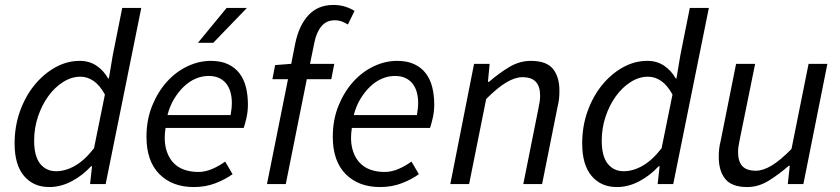

<svg xmlns="http://www.w3.org/2000/svg" viewBox="-20 -744 3397 776"><path d="M436 -522 474 -712H551L407 0H344L352 -72H348Q313 -34 269 -11Q225 12 179 12Q115 12 77 -33Q39 -78 39 -164Q39 -234 61 -295Q83 -356 120 -401Q157 -446 204 -472Q251 -498 302 -498Q341 -498 370 -478.5Q399 -459 417 -427H420ZM207 -52Q245 -52 284 -74.5Q323 -97 360 -145L404 -362Q383 -400 358 -417Q333 -434 305 -434Q269 -434 235 -412.5Q201 -391 175 -355Q149 -319 133.5 -272.5Q118 -226 118 -176Q118 -113 142 -82.5Q166 -52 207 -52Z M572 -191Q572 -260 595 -316.5Q618 -373 654.5 -413.5Q691 -454 737.5 -476Q784 -498 832 -498Q873 -498 901.5 -484.5Q930 -471 948 -447.5Q966 -424 974 -391.5Q982 -359 982 -322Q982 -293 976 -267Q970 -241 965 -227H649Q642 -180 650 -146.5Q658 -113 676.5 -91Q695 -69 722 -59Q749 -49 781 -49Q810 -49 838.5 -61.5Q867 -74 890 -91L920 -40Q891 -19 851 -3.5Q811 12 763 12Q676 12 624 -40.5Q572 -93 572 -191ZM912 -279Q914 -291 915.5 -303Q917 -315 917 -329Q917 -350 912 -369.5Q907 -389 896 -404Q885 -419 867 -428Q849 -437 823 -437Q796 -437 770.5 -426Q745 -415 723 -394Q701 -373 683.5 -344Q666 -315 657 -279ZM896 -712H978L842 -571H780Z M1092 -481 1157 -486 1173 -567Q1188 -641 1226.5 -682.5Q1265 -724 1327 -724Q1353 -724 1374 -717.5Q1395 -711 1413 -700L1386 -645Q1375 -652 1362 -657Q1349 -662 1332 -662Q1299 -662 1278.5 -637Q1258 -612 1250 -569L1233 -486H1331L1319 -424H1220L1135 0H1059L1144 -424H1081Z M1325 -191Q1325 -260 1348 -316.5Q1371 -373 1407.5 -413.5Q1444 -454 1490.5 -476Q1537 -498 1585 -498Q1626 -498 1654.5 -484.5Q1683 -471 1701 -447.5Q1719 -424 1727 -391.5Q1735 -359 1735 -322Q1735 -293 1729 -267Q1723 -241 1718 -227H1402Q1395 -180 1403 -146.5Q1411 -113 1429.5 -91Q1448 -69 1475 -59Q1502 -49 1534 -49Q1563 -49 1591.5 -61.5Q1620 -74 1643 -91L1673 -40Q1644 -19 1604 -3.5Q1564 12 1516 12Q1429 12 1377 -40.5Q1325 -93 1325 -191ZM1665 -279Q1667 -291 1668.5 -303Q1670 -315 1670 -329Q1670 -350 1665 -369.5Q1660 -389 1649 -404Q1638 -419 1620 -428Q1602 -437 1576 -437Q1549 -437 1523.5 -426Q1498 -415 1476 -394Q1454 -373 1436.5 -344Q1419 -315 1410 -279Z M1896 -486H1959L1952 -413H1956Q1998 -449 2039 -473.5Q2080 -498 2126 -498Q2188 -498 2214.5 -466Q2241 -434 2241 -377Q2241 -360 2239.5 -345Q2238 -330 2233 -310L2171 0H2095L2155 -300Q2159 -320 2161 -332Q2163 -344 2163 -357Q2163 -394 2146 -413Q2129 -432 2091 -432Q2062 -432 2026.5 -411Q1991 -390 1945 -344L1876 0H1800Z M2730 -522 2768 -712H2845L2701 0H2638L2646 -72H2642Q2607 -34 2563 -11Q2519 12 2473 12Q2409 12 2371 -33Q2333 -78 2333 -164Q2333 -234 2355 -295Q2377 -356 2414 -401Q2451 -446 2498 -472Q2545 -498 2596 -498Q2635 -498 2664 -478.5Q2693 -459 2711 -427H2714ZM2501 -52Q2539 -52 2578 -74.5Q2617 -97 2654 -145L2698 -362Q2677 -400 2652 -417Q2627 -434 2599 -434Q2563 -434 2529 -412.5Q2495 -391 2469 -355Q2443 -319 2427.5 -272.5Q2412 -226 2412 -176Q2412 -113 2436 -82.5Q2460 -52 2501 -52Z M3227 0H3164L3172 -74H3168Q3128 -39 3086.5 -13.5Q3045 12 3000 12Q2938 12 2911.5 -20.5Q2885 -53 2885 -109Q2885 -126 2886.5 -141Q2888 -156 2893 -176L2955 -486H3032L2971 -186Q2967 -166 2965 -154Q2963 -142 2963 -129Q2963 -92 2980 -73Q2997 -54 3035 -54Q3064 -54 3099 -75Q3134 -96 3179 -142L3248 -486H3324Z"/></svg>

Font: mr_Source Sans Pro
Style: Italic
Weight: 400
Italic angle: -11°
Designer: Paul D. Hunt
Foundry: Adobe Systems Incorporated
Version: Version 1.036;July 10, 2024;FontCreator 11.5.0.2430 64-bit